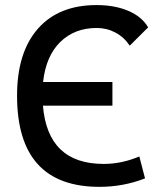

<svg xmlns="http://www.w3.org/2000/svg" viewBox="-20 -723 626 753"><path d="M370.1 9.8Q46.9 9.8 46.9 -347.7Q46.9 -517.1 128.4 -610.1Q210 -703.1 358.4 -703.1Q430.2 -703.1 483.4 -680.4Q536.6 -657.7 561 -615.7L488.8 -543.9Q466.8 -577.1 432.9 -595.2Q398.9 -613.3 359.4 -613.3Q272.5 -613.3 216.3 -558.3Q160.2 -503.4 148.9 -401.4H420.9V-308.6H148.4Q167 -80.1 386.7 -80.1Q457.5 -80.1 526.4 -109.4L548.8 -23.4Q463.9 9.8 370.1 9.8Z"/></svg>

Font: Cascadia Code NF
Style: Regular
Weight: 400
Monospace: yes
Designer: Aaron Bell
Foundry: Saja Typeworks
Version: Version 2404.023; ttfautohint (v1.8.4)